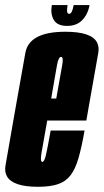

<svg xmlns="http://www.w3.org/2000/svg" viewBox="-49 -731 408 756"><path d="M100.5 4.5Q0.5 4.5 -22 -37.5Q-32 -55.5 -27 -81.5Q-12 -167 11 -299Q36 -439 50.8 -522.5Q65.5 -606 208.5 -606Q311 -606 333 -564Q342 -547 338 -523Q323 -440.5 299 -302.5Q294.5 -278 291 -256.5H137Q119.5 -158.5 114.5 -129.5Q109 -97 116 -94Q116.5 -93.5 117.5 -93.5Q125.5 -93.5 131.8 -120.2Q138 -147 150.5 -217H284Q272.5 -151.5 260 -108.2Q247.5 -65 228.5 -40.5Q209.5 -16 179 -5.8Q148.5 4.5 100.5 4.5ZM152.5 -343H172.5Q190.5 -444 196 -475Q201 -503 194 -506.5Q193 -507 191.5 -507Q181.5 -507 175.5 -475Q170.5 -447.5 152.5 -343ZM215.5 -629Q177 -629 163 -652.2Q149 -675.5 155 -711H217Q214 -691.5 215.5 -684Q217 -676.5 223.5 -676.5Q235 -676.5 241 -711H303.5Q297.5 -675.5 275.2 -652.2Q253 -629 215.5 -629Z"/></svg>

Font: Anybody UltraCondensed Regular
Style: Bold Italic
Weight: 700
Width: 1
Italic angle: -10°
Designer: Tyler Finck
Foundry: Etcetera Type Company
Version: Version 1.010; ttfautohint (v1.8.3) -l 8 -r 50 -G 200 -x 14 